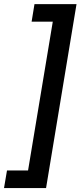

<svg xmlns="http://www.w3.org/2000/svg" viewBox="-34 -791 414 948"><path d="M-14.2 137.7 0.5 50.8H104.5L226.6 -684.1H122.1L136.2 -770.5H343.8L193.4 137.7Z"/></svg>

Font: Inter 17pt Medium
Style: Italic
Weight: 500
Italic angle: -9.3988°
Version: Version 4.001;git-66647c0bb